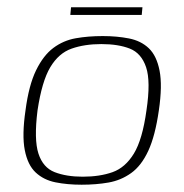

<svg xmlns="http://www.w3.org/2000/svg" viewBox="-20 -502 505 527"><path d="M204 5Q165 5 132.5 -1.5Q100 -8 78 -28.5Q56 -49 48 -90Q40 -131 50 -199Q59 -268 79 -309Q99 -350 126.5 -370.5Q154 -391 188 -397Q222 -403 262 -403Q301 -403 334 -396.5Q367 -390 388.5 -369.5Q410 -349 418 -308Q426 -267 416 -199Q406 -129 387 -88Q368 -47 340 -27Q312 -7 278 -1Q244 5 204 5ZM207 -17Q254 -17 289 -29.5Q324 -42 347.5 -80.5Q371 -119 382 -199Q394 -279 381 -317.5Q368 -356 336.5 -368.5Q305 -381 258 -381Q212 -381 176.5 -368.5Q141 -356 118 -317.5Q95 -279 83 -199Q73 -119 85.5 -80.5Q98 -42 130 -29.5Q162 -17 207 -17ZM173 -461 175 -482H371L369 -461Z"/></svg>

Font: Genos Thin ExtraLight
Style: Italic
Weight: 250
Italic angle: -8°
Version: Version 1.010